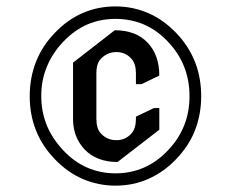

<svg xmlns="http://www.w3.org/2000/svg" viewBox="-20 -670 724 602"><path d="M339.8 -575.2Q406.2 -575.2 443.4 -535.6Q479.5 -497.1 479.5 -433.1L423.8 -406.2H406.2V-440.4Q406.2 -469.7 392.1 -485.8Q373.5 -506.8 344.7 -506.8Q316.9 -506.8 296.4 -485.8Q282.2 -471.2 282.2 -440.4V-296.9Q282.2 -266.6 296.4 -251.5Q315.9 -230.5 344.7 -230.5Q373.5 -230.5 392.1 -251.5Q406.2 -268.1 406.2 -296.9V-304.2L462.4 -331.1H479.5V-263.2L348.6 -162.1Q282.7 -162.1 245.1 -201.7Q209 -240.2 209 -296.9V-473.6ZM342.3 -649.9Q396 -649.9 444.8 -628.9Q491.7 -608.9 532.2 -566.9Q571.3 -526.4 591.3 -476.1Q610.8 -426.8 610.8 -368.2Q610.8 -311.5 591.3 -261.2Q572.8 -213.4 532.2 -170.9Q493.7 -130.4 444.8 -108.9Q397 -87.9 342.3 -87.9Q288.1 -87.9 239.3 -108.9Q192.4 -128.9 151.9 -170.9Q112.3 -211.9 92.8 -261.2Q73.2 -310.5 73.2 -368.2Q73.2 -426.3 92.8 -476.1Q112.3 -525.9 151.9 -566.9Q191.4 -608.4 239.3 -629.2Q287.1 -649.9 342.3 -649.9ZM342.3 -610.8Q294.4 -610.8 253.9 -593.3Q213.4 -575.7 178.7 -539.6Q144.5 -503.9 127 -460.9Q109.4 -418 109.4 -370.6V-368.2Q109.4 -319.8 127 -276.4Q143.6 -235.8 178.7 -198.2Q212.9 -162.1 253.4 -144.5Q294.9 -126.5 342.3 -126.5Q389.6 -126.5 431.2 -144.5Q471.7 -162.1 506.3 -198.2Q540 -233.4 557.1 -275.9Q574.2 -318.4 574.2 -368.2Q574.2 -418.5 557.1 -461.4Q540.5 -503.4 506.3 -539.6Q472.7 -575.2 431.2 -593.3Q389.6 -610.8 342.3 -610.8Z"/></svg>

Font: Nova Cut
Style: Book
Weight: 400
Version: Version 2.000